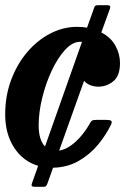

<svg xmlns="http://www.w3.org/2000/svg" viewBox="-23 -635 530 740"><path d="M439.5 -392Q439.5 -343 414 -322Q388.5 -301 356.5 -301Q340 -301 325.5 -306.5Q311 -312 301 -323.5L205 -54.5Q229 -58.5 251.5 -75Q274 -91.5 292.5 -114.2Q311 -137 323.5 -159.5Q327 -167 331.5 -170Q336 -173 348.5 -173H385.5Q400.5 -173 405.2 -169.5Q410 -166 405 -155Q386.5 -116 355.5 -78.2Q324.5 -40.5 281 -15.2Q237.5 10 181.5 11.5L159.5 73Q157 79.5 154.2 82.2Q151.5 85 144.5 85H111.5Q95 85 99.5 73.5L124 4Q66 -13 31.5 -66Q-3 -119 -3 -194Q-3 -265.5 20 -327Q43 -388.5 82 -434.2Q121 -480 170.8 -505.8Q220.5 -531.5 273.5 -531.5Q294 -531.5 312.5 -528.5L341 -608Q343 -615 354.5 -615H390.5Q405.5 -615 401 -602.5L367.5 -510Q404 -491 421.8 -459Q439.5 -427 439.5 -392ZM126 -152Q126 -95.5 150.5 -70.5L293 -473.5Q289.5 -474 286 -474Q256.5 -474 228 -443Q199.5 -412 176.5 -363Q153.5 -314 139.8 -258Q126 -202 126 -152Z"/></svg>

Font: Besley* Narrow Semi
Style: Italic
Weight: 600
Width: 4
Italic angle: -13°
Designer: Owen Earl
Foundry: indestructible type*
Version: Version 3.000; ttfautohint (v1.8.3)